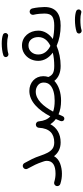

<svg xmlns="http://www.w3.org/2000/svg" viewBox="601 -1300 954 2196"><g transform="rotate(-90 1078.0 -202.0)"><path d="M48.8 -34.2C47.9 -30.8 47.4 -27.8 47.4 -24.4C47.4 -12.2 54.2 5.9 73.2 11.2C114.7 24.4 148.4 29.3 189.9 29.3C229.5 29.3 267.6 22.5 305.2 8.8C342.8 -4.9 370.6 -28.3 389.6 -61C423.3 -18.1 472.2 14.6 546.9 14.6H547.4C568.4 14.6 583.5 -2 583.5 -22C583.5 -43 568.4 -58.6 547.4 -58.6H546.9C517.1 -58.6 492.7 -65.4 474.6 -79.1C437.5 -106 416.5 -155.3 395 -217.3C382.8 -253.4 370.6 -284.7 357.4 -311.5C344.2 -338.4 328.6 -367.7 310.5 -400.4C300.3 -417.5 284.2 -418.5 278.3 -418.5C272 -418.5 265.6 -416.5 259.8 -413.1C242.7 -402.8 241.7 -386.7 241.7 -380.9C241.7 -374.5 243.7 -368.2 247.1 -362.8C265.1 -330.1 279.8 -301.3 292 -276.4C304.2 -251 314.9 -223.1 325.2 -192.9C326.2 -190.4 327.1 -188 327.6 -186C328.1 -184.6 328.1 -183.6 328.6 -182.6C333 -170.9 336.4 -158.2 336.4 -145C336.4 -76.2 285.2 -43.9 189.9 -43.9C158.2 -43.9 126 -48.8 94.2 -58.6C90.8 -59.6 86.9 -60.1 83.5 -60.1C71.3 -60.1 54.2 -53.2 48.8 -34.2Z M510.7 -22C510.7 -2 527.3 14.6 547.4 14.6C643.6 14.6 716.3 -28.8 755.4 -103.5C771 -79.1 790.5 -58.1 814.5 -40.5C807.1 -23.9 799.8 -6.8 792.5 11.2C790.5 16.6 789.6 21.5 789.6 26.4C789.6 32.7 791.5 45.4 803.7 52.7C808.1 55.2 813 56.6 818.4 56.6C824.7 56.6 839.4 56.2 847.7 36.6C854.5 20.5 861.3 5.4 868.2 -9.3C912.6 9.8 964.4 19.5 1023.4 19.5C1114.7 19.5 1198.7 -6.8 1251 -57.6C1286.6 -11.2 1342.8 14.6 1421.4 14.6H1421.9C1442.9 14.6 1458 -2 1458 -22C1458 -42 1442.9 -58.6 1421.9 -58.6H1421.4C1382.8 -58.6 1354.5 -64 1336.9 -74.7C1318.8 -85 1305.2 -102.1 1295.4 -126C1301.8 -144 1304.7 -163.6 1304.7 -184.1C1304.7 -278.8 1230.5 -343.3 1136.2 -343.3C1014.2 -343.3 917 -239.7 844.7 -103.5C812.5 -132.3 793.5 -175.8 788.1 -233.9C787.6 -251 775.4 -263.7 760.3 -267.6H759.8C759.3 -268.1 759.3 -268.1 758.8 -268.1C757.3 -268.6 756.3 -268.6 754.9 -268.6H749C733.4 -267.1 722.7 -259.8 717.3 -245.6C717.3 -245.1 717.3 -245.1 716.8 -244.6C716.8 -244.1 716.8 -243.7 716.3 -243.2C716.3 -242.7 716.3 -242.2 715.8 -241.2C715.3 -239.3 714.8 -237.3 714.8 -234.9C708.5 -112.3 647.5 -58.6 547.4 -58.6C527.3 -58.6 510.7 -43 510.7 -22ZM1128.4 -270C1155.8 -270 1179.7 -261.7 1200.7 -245.6C1221.7 -229.5 1231.9 -207 1231.9 -179.2C1231.9 -149.4 1222.7 -125 1203.6 -106.4C1165.5 -69.3 1099.1 -53.7 1023.4 -53.7C973.1 -53.7 932.1 -59.6 899.4 -71.8C960 -183.1 1035.6 -270 1128.4 -270Z M1385.3 -22C1385.3 -2 1401.9 14.6 1421.9 14.6C1500.5 14.6 1582.5 -1.5 1651.4 -31.2C1721.7 -0.5 1798.8 14.6 1882.3 14.6H1882.8C1903.8 14.6 1918.9 -2 1918.9 -22C1918.9 -43 1903.8 -58.6 1882.8 -58.6H1882.3C1826.2 -58.6 1775.4 -64 1730 -74.7C1788.1 -117.2 1825.7 -173.3 1825.7 -240.2C1825.7 -343.3 1756.8 -427.7 1655.8 -427.7C1622.1 -427.7 1591.8 -419.4 1565.4 -402.8C1512.2 -369.1 1480 -310.1 1480 -241.7C1480 -173.8 1516.6 -117.7 1573.7 -75.2C1528.3 -64 1477.5 -58.6 1421.9 -58.6C1401.9 -58.6 1385.3 -43 1385.3 -22ZM1552.7 -241.7C1552.7 -273.4 1562.5 -299.8 1581.5 -321.3C1600.6 -342.8 1625.5 -353.5 1655.8 -353.5C1685.5 -353.5 1709.5 -342.8 1726.6 -321.3C1743.7 -299.3 1752 -272.5 1752 -240.2C1752 -178.2 1713.4 -132.3 1651.4 -102.5C1590.3 -132.3 1552.7 -179.2 1552.7 -241.7ZM1524.4 -604C1529.8 -588.9 1543.5 -582.5 1553.7 -582.5C1556.2 -582.5 1559.1 -583 1562 -583.5C1588.9 -592.8 1632.8 -597.2 1677.7 -597.2C1711.4 -597.2 1738.8 -593.8 1759.8 -587.4C1763.2 -586.4 1766.1 -585.9 1769.5 -585.9C1778.8 -585.9 1787.1 -590.8 1793.9 -600.6C1796.9 -605.5 1798.3 -610.4 1798.3 -615.7C1798.3 -621.6 1797.4 -635.7 1781.7 -644C1755.9 -654.3 1721.2 -659.2 1677.7 -659.2C1630.9 -659.2 1579.6 -652.8 1544.9 -641.1C1528.8 -636.7 1522.9 -622.1 1522.9 -612.3C1522.9 -609.9 1523.4 -606.9 1524.4 -604Z M1846.2 -22C1846.2 -2 1862.8 14.6 1882.8 14.6C2022.9 14.6 2095.7 -44.4 2095.7 -169.4C2095.7 -186.5 2094.2 -208 2091.8 -233.9C2089.4 -259.8 2085 -284.7 2079.6 -309.1C2075.7 -328.6 2058.1 -339.8 2043.9 -339.8C2041.5 -339.8 2039.6 -339.8 2037.6 -339.4C2017.6 -336.9 2006.3 -318.8 2006.3 -302.7C2006.3 -301.3 2006.3 -299.3 2006.8 -297.4C2012.2 -275.4 2015.6 -252.4 2018.1 -228C2020 -203.6 2021 -184.1 2021 -169.9C2021 -127 2010.3 -97.7 1988.3 -82C1966.3 -66.4 1931.2 -58.6 1882.8 -58.6C1862.8 -58.6 1846.2 -43 1846.2 -22ZM1793.9 233.4C1799.3 248.5 1813 254.9 1823.2 254.9C1825.7 254.9 1828.6 254.4 1831.5 253.9C1858.4 244.6 1902.3 240.2 1947.3 240.2C1981 240.2 2008.3 243.7 2029.3 250C2032.7 251 2035.6 251.5 2039.1 251.5C2048.3 251.5 2056.6 246.6 2063.5 236.8C2066.4 231.9 2067.9 227.1 2067.9 221.7C2067.9 215.8 2066.9 201.7 2051.3 193.4C2025.4 183.1 1990.7 178.2 1947.3 178.2C1900.4 178.2 1849.1 184.6 1814.5 196.3C1798.3 200.7 1792.5 215.3 1792.5 225.1C1792.5 227.5 1793 230.5 1793.9 233.4Z"/></g></svg>

Font: Mikhak
Style: Regular
Weight: 400
Designer: Amin Abedi
Version: Version 3.2